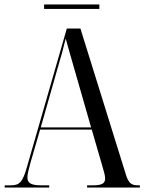

<svg xmlns="http://www.w3.org/2000/svg" viewBox="-20 -842 648 862"><path d="M178 -802H426V-822H178ZM1 0H201V-10H164C120 -10 103 -20 103 -45C103 -61 110 -86 117 -112L160 -260H392L439 -98C445 -76 452 -56 452 -41C452 -20 440 -10 398 -10H371V0H608V-10H600C569 -10 557 -20 545 -59L341 -714H280L100 -89C82 -26 68 -10 30 -10H1ZM163 -270 239 -537C256 -595 262 -615 275 -669C284 -637 295 -596 321 -507L389 -270Z"/></svg>

Font: Noto Serif Display Condensed
Style: Regular
Weight: 400
Width: 3
Designer: Monotype Design Team
Foundry: Monotype Imaging Inc.
Version: Version 2.009